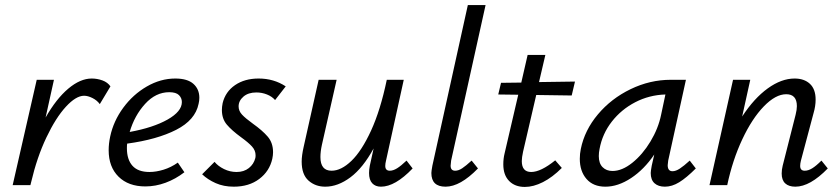

<svg xmlns="http://www.w3.org/2000/svg" viewBox="-20 -731 3314 758"><path d="M416 -390 374 -320Q363 -335 345 -344Q327 -353 312 -353Q280 -353 240 -309.5Q200 -266 163 -188Q126 -110 103 -12L100 0H30L125 -416H193L160 -267Q202 -341 249.5 -381Q297 -421 342 -421Q364 -421 384.5 -413.5Q405 -406 416 -390Z M767 -345Q767 -333 764 -321Q751 -257 675.5 -218.5Q600 -180 482 -164Q481 -158 481 -146Q481 -101 503 -76.5Q525 -52 570 -52Q596 -52 625.5 -61Q655 -70 682 -89L708 -51Q673 -24 633.5 -9.5Q594 5 554 5Q487 5 448 -33.5Q409 -72 409 -138Q409 -164 415 -192Q428 -253 466.5 -305.5Q505 -358 559.5 -389.5Q614 -421 672 -421Q720 -421 743.5 -400Q767 -379 767 -345ZM648 -367Q595 -367 553 -321Q511 -275 492 -210Q585 -227 641.5 -259Q698 -291 698 -328Q698 -344 686.5 -355.5Q675 -367 648 -367Z M778 -43 827 -92Q841 -75 864.5 -63.5Q888 -52 914 -52Q943 -52 962.5 -67.5Q982 -83 988 -107Q989 -111 989 -118Q989 -137 975 -152.5Q961 -168 932 -189Q895 -216 875.5 -239Q856 -262 856 -297Q856 -309 859 -324Q870 -369 908 -395Q946 -421 1001 -421Q1061 -421 1108 -390L1066 -336Q1054 -350 1034 -358Q1014 -366 992 -366Q960 -366 941 -349.5Q922 -333 922 -311Q922 -293 935.5 -278.5Q949 -264 978 -243Q1016 -216 1037 -191.5Q1058 -167 1058 -130Q1058 -118 1055 -104Q1044 -55 1003.5 -24.5Q963 6 903 6Q863 6 831.5 -8Q800 -22 778 -43Z M1609 -66Q1540 6 1484 6Q1462 6 1449.5 -7.5Q1437 -21 1437 -48Q1437 -61 1440 -77L1455 -145Q1413 -68 1363.5 -31Q1314 6 1264 6Q1225 6 1198 -18Q1171 -42 1171 -93Q1171 -117 1179 -152L1238 -416H1309L1251 -160Q1245 -133 1245 -111Q1245 -57 1289 -57Q1327 -57 1367.5 -96Q1408 -135 1445 -215.5Q1482 -296 1507 -416H1574L1504 -97Q1501 -85 1501 -76Q1501 -57 1519 -57Q1532 -57 1547.5 -66.5Q1563 -76 1585 -97Z M1683 -48Q1683 -55 1687 -77L1827 -711H1897L1761 -97Q1759 -81 1759 -77Q1759 -57 1777 -57Q1790 -57 1804.5 -66.5Q1819 -76 1842 -97L1867 -66Q1797 6 1739 6Q1683 6 1683 -48Z M2045 -132Q2040 -109 2040 -95Q2040 -52 2077 -52Q2115 -52 2172 -98L2198 -68Q2161 -31 2123.5 -12Q2086 7 2052 7Q2013 7 1990 -16.5Q1967 -40 1967 -82Q1967 -105 1972 -125L2026 -357L1947 -358L1958 -404L2038 -405L2063 -514H2133L2108 -407L2250 -409L2237 -354L2097 -356Z M2727 -66Q2690 -29 2661.5 -11.5Q2633 6 2605 6Q2579 6 2564 -7.5Q2549 -21 2549 -48Q2549 -55 2553 -77L2563 -121Q2523 -62 2471.5 -28Q2420 6 2370 6Q2322 6 2295.5 -24.5Q2269 -55 2269 -104Q2269 -124 2273 -143Q2288 -217 2340.5 -279.5Q2393 -342 2469.5 -379Q2546 -416 2628 -416H2688L2618 -97Q2616 -83 2616 -79Q2616 -55 2635 -55Q2648 -55 2664 -65.5Q2680 -76 2703 -97ZM2590 -278 2607 -358Q2543 -356 2488 -327.5Q2433 -299 2395.5 -251Q2358 -203 2347 -143Q2344 -128 2344 -115Q2344 -86 2359 -71Q2374 -56 2398 -56Q2436 -56 2476.5 -88.5Q2517 -121 2548 -172.5Q2579 -224 2590 -278Z M3248 -66Q3178 6 3120 6Q3094 6 3080 -7Q3066 -20 3066 -46Q3066 -61 3070 -77L3121 -278Q3126 -298 3126 -312Q3126 -359 3084 -359Q3042 -359 2995.5 -311Q2949 -263 2910.5 -181Q2872 -99 2851 0H2781L2874 -416H2942L2910 -271Q2957 -343 3011 -382Q3065 -421 3117 -421Q3155 -421 3177.5 -400Q3200 -379 3200 -338Q3200 -312 3192 -285L3142 -97Q3139 -85 3139 -76Q3139 -57 3157 -57Q3171 -57 3186.5 -66.5Q3202 -76 3223 -97Z"/></svg>

Font: Ysabeau Medium
Style: Italic
Weight: 500
Italic angle: -12°
Designer: Christian Thalmann (Catharsis Fonts)
Version: Version 0.003